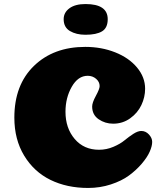

<svg xmlns="http://www.w3.org/2000/svg" viewBox="-20 -923 823 950"><path d="M473 -497Q473 -518 455.5 -533Q438 -548 414 -548Q366 -548 335 -493.5Q304 -439 304 -370Q304 -289 349.5 -235.5Q395 -182 470 -182Q507 -182 541 -196.5Q575 -211 596 -228.5Q617 -246 639.5 -260.5Q662 -275 679 -275Q701 -275 717 -257.5Q733 -240 733 -221Q733 -200 720.5 -172Q708 -144 681 -112.5Q654 -81 618 -54.5Q582 -28 528.5 -10.5Q475 7 416 7Q311 7 229.5 -33Q148 -73 99.5 -153Q51 -233 51 -341Q51 -503 148 -597Q245 -691 402 -691Q482 -691 550 -664Q618 -637 658 -589Q698 -541 698 -484Q698 -442 679.5 -403Q661 -364 624 -337.5Q587 -311 540 -311Q500 -311 468 -333Q436 -355 436 -396Q436 -415 454.5 -449Q473 -483 473 -497ZM295 -828Q295 -861 323.5 -882Q352 -903 403 -903Q513 -903 513 -828Q513 -785 485 -768Q457 -751 403 -751Q357 -751 326 -769.5Q295 -788 295 -828Z"/></svg>

Font: Coiny
Style: Regular
Weight: 400
Version: Version 001.001